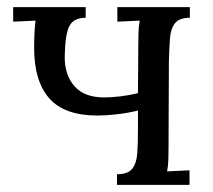

<svg xmlns="http://www.w3.org/2000/svg" viewBox="-20 -520 598 540"><path d="M309 0V-30Q340 -30 352 -45.5Q364 -61 366 -88.5Q368 -116 368 -152V-209Q339 -202 308 -198.5Q277 -195 255 -195Q161 -195 118.5 -243.5Q76 -292 76 -385Q76 -405 77 -426.5Q78 -448 80 -462L17 -459V-500H221V-470Q187 -470 175 -446.5Q163 -423 162 -359Q162 -309 189.5 -277.5Q217 -246 273 -246Q293 -246 318.5 -249Q344 -252 368 -258L369 -394Q369 -414 369.5 -429.5Q370 -445 373 -462L310 -459V-500H514V-470Q484 -470 472 -454.5Q460 -439 458 -411.5Q456 -384 455 -348L454 -106Q454 -86 453.5 -70.5Q453 -55 450 -38L513 -41V0Z"/></svg>

Font: Lora
Style: Regular
Weight: 400
Designer: Olga Karpushina, Alexei Vanyashin (Cyrillic)
Foundry: Cyreal
Version: Version 3.005; ttfautohint (v1.8.4.7-5d5b)